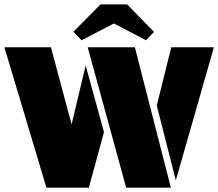

<svg xmlns="http://www.w3.org/2000/svg" viewBox="-33 -866 1007 886"><path d="M297.4 -292 362.3 -564 446.8 -256.3 377 0H181.2L-12.7 -647.9H202.1ZM755.4 0H549.3L371.6 -647.9H589.4ZM757.3 -647.9H954.1L778.3 -33.7L690.4 -378.9ZM430.7 -845.7H553.7L677.7 -718.8L640.6 -680.2L492.7 -757.8L343.3 -680.2L305.7 -719.2Z"/></svg>

Font: Black Ops One
Style: Regular
Weight: 400
Designer: James Grieshaber
Foundry: James Grieshaber
Version: Version 1.002